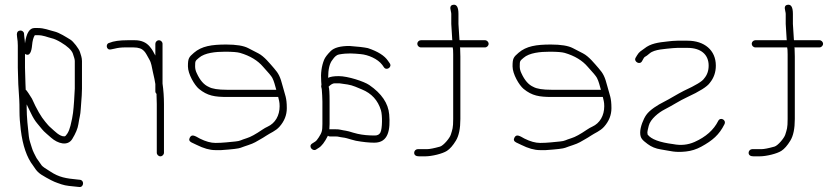

<svg xmlns="http://www.w3.org/2000/svg" viewBox="-20 -651 3508 802"><path d="M80.4 -510 81.4 -498C82.5 -486.3 84.2 -479.7 84.4 -470C90.1 -512.7 103.4 -534 124.4 -534H137.4C165.2 -534 183 -525.3 206.4 -519.7C228.7 -514.5 257.1 -495.5 273.8 -485.6C286 -478.4 309.6 -447.8 313.9 -434C317.3 -423.2 322.4 -410.4 322.4 -396V-280.5C322.4 -270.8 322.1 -261.3 321.4 -252L317.4 -197C315.6 -167.2 312.3 -165.2 307.4 -132.2C304.7 -114.4 296.2 -93.8 281.9 -70.5C262.4 -38.7 220.9 -51.7 193.9 -75.5C188.2 -80.5 181.7 -86.2 174.4 -92.5C155.5 -108.8 156.1 -111.7 137.1 -133.5C126.9 -145.2 117.4 -160.6 108.6 -179.5C99.8 -198.5 94.1 -210.3 91.4 -215V-202C91.4 -162.1 96.4 -117.6 100.4 -82C102.6 -62.5 107.6 -53.4 112.9 -34.3C117 -19.3 126.4 -3 132.4 9L153.6 39.3C157.1 44.2 169 52.8 189.4 65C227.5 90.4 256.2 94.2 304.4 99L314.4 100C334 103.3 329.3 133.1 310.4 130L300.4 129C279.6 126.7 255.5 125.5 236.9 119C209 109.3 207.1 109.5 172.8 90.6C139 72.1 133.9 64.2 118.4 41C92.1 7.1 74.9 -42.7 66.8 -108.4C63.2 -137.5 61.4 -163.2 61.4 -185.5C61.4 -207.8 61.1 -224.3 60.4 -235L56.4 -299L54.4 -368V-461C54.4 -472.3 53.4 -484 51.4 -496L50.4 -507C50.4 -517.2 55.1 -522.7 64.4 -523.5C72.4 -524.2 80.4 -517.9 80.4 -510ZM86.4 -300C86.4 -292 86.7 -284 87.4 -276C89.4 -274.7 91.1 -273 92.4 -271L99.4 -261C104.7 -253 109.4 -245.7 113.4 -239C132.9 -195.2 151.6 -162.8 169.4 -142C179.4 -130.3 181.8 -126.2 194.9 -115C205.8 -105.7 229.9 -79.3 249.9 -81.5C252.9 -81.8 256.9 -86.1 262 -94.2C267 -102.4 271.1 -113 274.4 -126C285.8 -171.5 286.4 -189.1 289.4 -228L292.4 -281V-396C292.4 -402 289.7 -412.4 284.3 -427.2C278.9 -441.9 262.2 -457.6 234.1 -474.3C219.3 -483.1 206.6 -488.8 196.1 -491.2C175.6 -496.1 161.7 -504 137.4 -504H125.4C119.5 -495.1 115.6 -480.8 113.9 -461.1C111.9 -438.3 104.9 -412.3 84.4 -426V-368Z M658.9 -468V-302C662.9 -274 664.9 -245.3 664.9 -216V-13C664.9 -5.1 657.8 2 649.9 2C642 2 634.9 -5.1 634.9 -13V-216C634.9 -228.7 634.6 -240.7 633.9 -252V-259C630.6 -261.7 628.9 -265.3 628.9 -270V-300C627.3 -311.7 623.9 -328 618.9 -349C613.2 -373.3 613 -387.2 602.9 -404C587.3 -430 583.3 -453 536.9 -453H502.5C486.8 -453 472.3 -451.3 459 -447.8C445.6 -444.3 437.3 -443.3 433.9 -445C422.1 -450.9 423.8 -469.8 436.9 -472C454 -479.3 479.6 -483 513.7 -483H542.9C569.8 -483 590.6 -474.2 605.4 -456.5C618.1 -441.4 620.2 -434.7 628.9 -419V-468C628.9 -475.9 636 -483 643.9 -483C651.8 -483 658.9 -475.9 658.9 -468Z M1134 -276C1128.8 -294 1125.2 -310.8 1117.4 -325.8C1113.6 -333 1100.8 -348.4 1079 -372C1056.6 -398.4 1024.6 -417.8 983 -430C971.7 -433.3 950.7 -435 920 -435C881 -435 835.1 -430.6 811 -409.5C796.2 -396.5 795 -397.7 795 -374C795 -364 797.3 -354.3 802 -345C815.4 -315.5 832.1 -296.5 852 -288C866 -280 891.3 -276 928 -276ZM1142 -246H928C876.9 -246 846.3 -250.8 811.1 -279.7C792.5 -295 765 -341.8 765 -373.7C765 -407.2 768.7 -412.1 790 -430.5C822.5 -458.5 864.1 -465 925.1 -465C966.9 -465 997.4 -460 1016.6 -450.1C1030.9 -442.7 1045 -435.4 1059 -428.2C1084.2 -415.3 1107.5 -385.2 1124.5 -366C1144.2 -343.7 1150.9 -329.4 1160.7 -291.5C1170.9 -252.3 1178 -243.6 1178 -199C1178 -170.4 1167.7 -144.5 1147.2 -121.5C1130.9 -103.2 1109.6 -96.2 1091 -83.5C1076.2 -73.4 1062 -66.4 1046.4 -57.1C1032.1 -48.6 1001.5 -40.4 985.3 -33.8C976.9 -30.3 949.8 -27.1 904 -24H879C856.3 -24 830.3 -31.3 801 -46L780 -56C770.5 -60.8 768.1 -67.6 773 -76.5C781.1 -91.4 793.1 -84.5 815 -72C839 -60 860.8 -54 880.3 -54C910.7 -54 939.8 -57.9 963 -60C985 -62 985.1 -66.1 1010.9 -73.9C1026.2 -78.5 1047.9 -90.3 1076 -109.5C1083.3 -114.5 1090.7 -118.7 1098 -122C1129.7 -136.4 1148 -168.2 1148 -207.5C1148 -226.7 1144.5 -233.5 1142 -246Z M1543.7 -55C1521.7 -55 1496.1 -57.7 1466.7 -63L1447.7 -68C1434.1 -71.7 1424.7 -75.5 1410.2 -77C1398.5 -78.2 1394.1 -81 1382.7 -81H1357.7C1355.1 -81 1352.4 -82 1349.7 -84C1336.3 -57.2 1323.3 -40.2 1310.7 -33L1299.7 -26C1285.8 -17.6 1265.5 -40.5 1284.7 -52L1295.7 -59C1300.4 -61.7 1305.7 -67.8 1311.7 -77.5C1323.8 -97 1326.7 -102.8 1326.7 -133V-227C1326.7 -241.9 1325.1 -264 1324.2 -276.5C1323.6 -286.1 1319.7 -288 1322.7 -297C1322.1 -301.7 1321.7 -306.3 1321.7 -311C1319.1 -344.5 1323.1 -374.5 1333.7 -401C1337.7 -411 1346.9 -423.2 1361.2 -437.5C1375.6 -451.8 1401.7 -459 1439.7 -459C1474.7 -456.5 1500.4 -453.5 1516.7 -450C1558.4 -436.1 1586.4 -418.4 1600.7 -397L1607.7 -387C1619.7 -371 1594.4 -354 1583.7 -370L1576.7 -380C1557.7 -405.4 1517.7 -422.3 1486.2 -425C1456.3 -427.6 1432.8 -430.1 1395.9 -423.5C1386.7 -421.9 1377.6 -414.4 1368.7 -401C1356.7 -386.6 1350.7 -361.6 1350.7 -326C1360.1 -330.7 1374.9 -333 1395.2 -333C1433 -333 1500.7 -310.8 1522.4 -295.9C1574.1 -260.4 1601.8 -219.5 1605.7 -173C1611 -109.9 1603 -55 1543.7 -55ZM1356.7 -227V-133C1356.7 -125 1356.4 -117.7 1355.7 -111H1381.5C1389.6 -111 1395.9 -110.5 1400.2 -109.5C1421.2 -104.7 1427.4 -106.1 1454.7 -97L1473.7 -92C1495.7 -87.1 1518.9 -85 1545.7 -85C1557.1 -85 1564.9 -89.3 1569.2 -98C1577.1 -113.8 1577.7 -169.3 1571.2 -190.5C1558.6 -232 1532.1 -261 1491.7 -277.5C1484.4 -280.5 1475.2 -284.3 1464 -289C1442.2 -298.1 1422.1 -299.5 1397.7 -303H1377.7C1370.4 -303 1362.1 -298.3 1352.7 -289C1355.4 -283.7 1356.7 -263 1356.7 -227Z M1710 -13C1710 -20.9 1717.1 -28 1725 -28H1736H1763.5C1774.4 -28 1792.6 -31.5 1817.9 -38.6C1832.5 -42.7 1858.8 -74.5 1863 -88.3C1869.8 -110.5 1873 -115.6 1873 -154V-424C1873 -439.3 1872.3 -449 1871 -453H1738C1730.1 -453 1723 -460.1 1723 -468C1723 -475.9 1730.1 -483 1738 -483H1870C1869.3 -483.7 1869 -484.7 1869 -486L1865 -551V-593C1865 -605.5 1852.2 -627.5 1873 -631C1887.7 -633.4 1895 -620.8 1895 -593V-551L1899 -488C1899 -485.3 1899.3 -483.7 1900 -483H2006C2013.9 -483 2021 -475.9 2021 -468C2021 -460.1 2013.9 -453 2006 -453H1901C1901.7 -452.3 1902 -451.5 1902 -450.5L1903 -415V-154C1903 -114 1896.8 -83.8 1884.3 -63.5C1871.9 -43.1 1859.4 -28.9 1846.8 -20.8C1828.4 -8.8 1783.8 2 1756.3 2H1730.3C1718.1 2 1710 -2.6 1710 -13Z M2490 -276C2484.8 -294 2481.2 -310.8 2473.4 -325.8C2469.6 -333 2456.8 -348.4 2435 -372C2412.6 -398.4 2380.6 -417.8 2339 -430C2327.7 -433.3 2306.7 -435 2276 -435C2237 -435 2191.1 -430.6 2167 -409.5C2152.2 -396.5 2151 -397.7 2151 -374C2151 -364 2153.3 -354.3 2158 -345C2171.4 -315.5 2188.1 -296.5 2208 -288C2222 -280 2247.3 -276 2284 -276ZM2498 -246H2284C2232.9 -246 2202.3 -250.8 2167.1 -279.7C2148.5 -295 2121 -341.8 2121 -373.7C2121 -407.2 2124.7 -412.1 2146 -430.5C2178.5 -458.5 2220.1 -465 2281.1 -465C2322.9 -465 2353.4 -460 2372.6 -450.1C2386.9 -442.7 2401 -435.4 2415 -428.2C2440.2 -415.3 2463.5 -385.2 2480.5 -366C2500.2 -343.7 2506.9 -329.4 2516.7 -291.5C2526.9 -252.3 2534 -243.6 2534 -199C2534 -170.4 2523.7 -144.5 2503.2 -121.5C2486.9 -103.2 2465.6 -96.2 2447 -83.5C2432.2 -73.4 2418 -66.4 2402.4 -57.1C2388.1 -48.6 2357.5 -40.4 2341.3 -33.8C2332.9 -30.3 2305.8 -27.1 2260 -24H2235C2212.3 -24 2186.3 -31.3 2157 -46L2136 -56C2126.5 -60.8 2124.1 -67.6 2129 -76.5C2137.1 -91.4 2149.1 -84.5 2171 -72C2195 -60 2216.8 -54 2236.3 -54C2266.7 -54 2295.8 -57.9 2319 -60C2341 -62 2341.1 -66.1 2366.9 -73.9C2382.2 -78.5 2403.9 -90.3 2432 -109.5C2439.3 -114.5 2446.7 -118.7 2454 -122C2485.7 -136.4 2504 -168.2 2504 -207.5C2504 -226.7 2500.5 -233.5 2498 -246Z M2970.1 -377C2970.1 -349.4 2961.8 -325.4 2945.1 -305C2934.2 -289.2 2902.5 -269.2 2850.1 -245C2817.4 -229.9 2793.7 -213.1 2755.2 -193.3C2732.3 -181.5 2696.9 -154.2 2689.8 -125.6C2686 -110.5 2684.1 -101.5 2684.1 -98.5C2684.1 -95.5 2684.5 -92.3 2685.1 -89C2699.8 -69.4 2735.5 -56.1 2792.1 -49C2823.7 -42.7 2853.4 -45.7 2881.1 -58C2928.3 -79 2961.3 -108.3 2980.1 -146C2989.1 -163.8 3015.2 -150.1 3006.1 -132C2984.1 -87.9 2956.4 -64.1 2909.2 -38.3C2889 -27.3 2867.9 -20.6 2845.7 -18.2C2798.2 -13.1 2783.6 -20.2 2740.2 -26.9C2718.9 -30.2 2700.6 -37.7 2685.2 -49.4C2663.5 -66 2654.1 -72.9 2654.1 -97.5C2654.1 -120.8 2667.5 -153.9 2679.2 -170.6C2694.6 -192.7 2728.4 -213.1 2752.1 -225C2777.2 -237.5 2809.9 -258.4 2837.1 -272C2886 -294.5 2914 -311.5 2921.1 -323C2933.8 -337.5 2940.1 -355.5 2940.1 -377C2940.1 -424 2906.7 -451 2852.1 -451H2809.1C2803.1 -451 2797.1 -450.7 2791.1 -450C2759.5 -446.5 2713.6 -445.4 2693.7 -428C2685.3 -420.7 2678.5 -415.7 2673.1 -413C2671.1 -411.7 2669.1 -409 2667.1 -405L2662.1 -396C2652.9 -377.6 2625.5 -393.9 2635.1 -410L2641.1 -420C2650 -435.2 2658.4 -438.5 2671.1 -448C2697.4 -469.5 2729.1 -473.7 2769.6 -478L2788.6 -480C2795 -480.7 2801.8 -481 2809.1 -481H2852.1C2921.9 -481 2970.1 -441.5 2970.1 -377Z M3107 -13C3107 -20.9 3114.1 -28 3122 -28H3133H3160.5C3171.4 -28 3189.6 -31.5 3214.9 -38.6C3229.5 -42.7 3255.8 -74.5 3260 -88.3C3266.8 -110.5 3270 -115.6 3270 -154V-424C3270 -439.3 3269.3 -449 3268 -453H3135C3127.1 -453 3120 -460.1 3120 -468C3120 -475.9 3127.1 -483 3135 -483H3267C3266.3 -483.7 3266 -484.7 3266 -486L3262 -551V-593C3262 -605.5 3249.2 -627.5 3270 -631C3284.7 -633.4 3292 -620.8 3292 -593V-551L3296 -488C3296 -485.3 3296.3 -483.7 3297 -483H3403C3410.9 -483 3418 -475.9 3418 -468C3418 -460.1 3410.9 -453 3403 -453H3298C3298.7 -452.3 3299 -451.5 3299 -450.5L3300 -415V-154C3300 -114 3293.8 -83.8 3281.3 -63.5C3268.9 -43.1 3256.4 -28.9 3243.8 -20.8C3225.4 -8.8 3180.8 2 3153.3 2H3127.3C3115.1 2 3107 -2.6 3107 -13Z"/></svg>

Font: MewTooHand
Style: Reversed
Weight: 400
Designer: Mew Too, Robert Jablonski
Version: Version 0.77